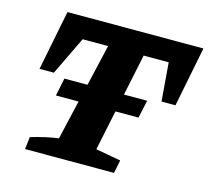

<svg xmlns="http://www.w3.org/2000/svg" viewBox="-98 -789 982 903"><g transform="rotate(15 392.5 -337.0)"><path d="M785 -674 727 -382H659L644 -569H522L421 -86L543 -64L530 0H97L104 -60Q137 -70 169.5 -77.5Q202 -85 238 -90L349 -569H225L135 -382H65L123 -674ZM190 -368H593L574 -281H172Z"/></g></svg>

Font: Piazzolla Thin Black
Style: Italic
Weight: 900
Italic angle: -11.3°
Version: Version 2.005